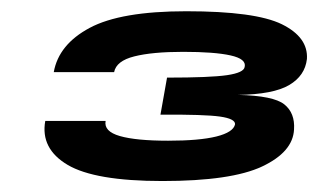

<svg xmlns="http://www.w3.org/2000/svg" viewBox="-20 -702 580 350"><path d="M276 -372Q401.5 -372 457.8 -398.5Q514 -425 516 -466Q518 -496 498.2 -511.8Q478.5 -527.5 414 -529Q478.5 -530 507.2 -547Q536 -564 539.5 -594.5Q542 -634 493.8 -657.8Q445.5 -681.5 319.5 -681.5Q200 -681.5 143.5 -651.2Q87 -621 78 -570.5H188Q192 -591 224.8 -599.2Q257.5 -607.5 314 -607.5Q371 -607.5 400.2 -601Q429.5 -594.5 426 -580Q424.5 -569.5 394 -565Q363.5 -560.5 284.5 -560.5L272.5 -493Q353 -493.5 381 -489.5Q409 -485.5 408.5 -475.5Q405.5 -461 374.5 -453.2Q343.5 -445.5 286.5 -445.5Q228 -445.5 198.5 -454Q169 -462.5 172.5 -481.5H62.5Q53.5 -431 103.2 -401.5Q153 -372 276 -372Z"/></svg>

Font: Anybody Expanded Black
Style: Italic
Weight: 900
Width: 7
Italic angle: -10°
Version: Version 1.113;gftools[0.9.25]